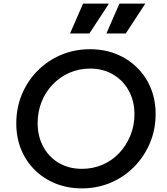

<svg xmlns="http://www.w3.org/2000/svg" viewBox="-20 -1029 922 1061"><path d="M432 12Q354 12 288 -14.5Q222 -41 173 -89Q124 -137 97 -202.5Q70 -268 70 -347Q70 -433 101 -507.5Q132 -582 187.5 -638Q243 -694 317 -725.5Q391 -757 478 -757Q556 -757 622 -730.5Q688 -704 737 -656Q786 -608 813 -542.5Q840 -477 840 -399Q840 -313 808.5 -238.5Q777 -164 721.5 -107.5Q666 -51 592 -19.5Q518 12 432 12ZM433 -96Q494 -96 547 -119Q600 -142 639 -183.5Q678 -225 700.5 -280Q723 -335 723 -398Q723 -470 692 -527Q661 -584 605.5 -617Q550 -650 478 -650Q416 -650 363 -626.5Q310 -603 270.5 -561.5Q231 -520 209.5 -465.5Q188 -411 188 -348Q188 -276 219 -218.5Q250 -161 305 -128.5Q360 -96 433 -96ZM367 -844 439 -1009H582L474 -844ZM568 -844 640 -1009H783L675 -844Z"/></svg>

Font: Plus Jakarta Sans SemiBold
Style: Italic
Weight: 600
Italic angle: -8°
Designer: Gumpita Rahayu
Foundry: Tokotype
Version: Version 2.071; ttfautohint (v1.8.4.7-5d5b);gftools[0.9.29]